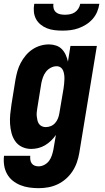

<svg xmlns="http://www.w3.org/2000/svg" viewBox="-31 -770 551 1003"><path d="M171 213Q146 213 121.5 209.5Q97 206 75 197Q53 188 35 173.5Q17 159 5.5 138Q-6 117 -9.5 92.5Q-13 68 -10 44H127Q126 54 127.5 65Q129 76 135 84Q141 92 150.5 95.5Q160 99 171 99Q186 99 201 91Q216 83 225.5 70Q235 57 240 41.5Q245 26 248 11L261 -65Q250 -49 235.5 -35Q221 -21 204 -11Q187 -1 168.5 3.5Q150 8 132 8Q106 8 84 -2.5Q62 -13 48.5 -32.5Q35 -52 29 -75.5Q23 -99 21.5 -123.5Q20 -148 22.5 -173.5Q25 -199 29 -225L50 -355Q54 -377 60 -398.5Q66 -420 77 -441Q88 -462 103.5 -480.5Q119 -499 138.5 -512Q158 -525 180 -531.5Q202 -538 225 -538Q244 -538 262 -532Q280 -526 292.5 -513Q305 -500 312.5 -483Q320 -466 324 -448L337 -530H475L383 30Q379 54 370.5 78.5Q362 103 347.5 125Q333 147 313 164.5Q293 182 269.5 193Q246 204 221 208.5Q196 213 171 213ZM208 -106Q222 -106 235 -111.5Q248 -117 257.5 -128Q267 -139 272 -152Q277 -165 279 -178L301 -308Q303 -320 304 -332Q305 -344 305.5 -355.5Q306 -367 304.5 -378.5Q303 -390 299 -400.5Q295 -411 286 -417.5Q277 -424 265 -424Q249 -424 234 -416Q219 -408 209 -395Q199 -382 193.5 -366.5Q188 -351 185 -336L164 -206Q162 -195 161 -184Q160 -173 161 -162.5Q162 -152 164.5 -141.5Q167 -131 172.5 -123Q178 -115 187.5 -110.5Q197 -106 208 -106ZM295 -610Q274 -610 253.5 -612.5Q233 -615 215 -622Q197 -629 181.5 -641.5Q166 -654 157 -671Q148 -688 146 -708.5Q144 -729 148 -750H248Q246 -737 249.5 -725Q253 -713 262 -705.5Q271 -698 283.5 -695.5Q296 -693 308 -693Q321 -693 334.5 -695.5Q348 -698 359.5 -705.5Q371 -713 378.5 -725Q386 -737 388 -750H488Q485 -729 476.5 -708.5Q468 -688 453 -671Q438 -654 419 -642Q400 -630 379 -622.5Q358 -615 337 -612.5Q316 -610 295 -610Z"/></svg>

Font: Iosevka Curly Heavy Oblique
Style: Regular
Weight: 900
Italic angle: -9°
Monospace: yes
Designer: Belleve Invis
Foundry: Belleve Invis
Version: Version 11.1.0; ttfautohint (v1.8.3)